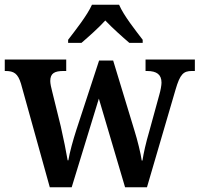

<svg xmlns="http://www.w3.org/2000/svg" viewBox="-21 -786 838 806"><path d="M265 -619V-606H321C350 -631 393 -669 421 -700C449 -670 494 -630 522 -606H578V-619C549 -657 498 -721 479 -766H365C345 -721 294 -657 265 -619ZM67 -435 188 0H280L394 -372L504 0H596L716 -410C735 -475 749 -488 785 -488H797V-536H590V-488H596C637 -488 657 -473 657 -439C657 -428 653 -406 648 -389L606 -236C591 -185 582 -144 577 -112H574C570 -141 556 -198 544 -236L454 -532H395L299 -239C286 -199 271 -145 266 -113H263C258 -144 245 -208 234 -256L198 -402C194 -417 190 -435 190 -446C190 -479 209 -488 246 -488H257V-536H-1V-488H2C38 -488 54 -477 67 -435Z"/></svg>

Font: Noto Serif Khmer SemiCondensed SemiBold
Style: Regular
Weight: 600
Width: 4
Designer: Danh Hong and the Monotype Design Team
Foundry: Monotype Imaging Inc.
Version: Version 2.004